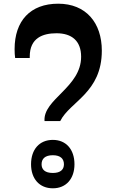

<svg xmlns="http://www.w3.org/2000/svg" viewBox="-20 -1010 618 1039"><path d="M306 -355C359 -461 531 -508 531 -736C531 -887 445 -990 295 -990C144 -990 59 -897 59 -744C59 -726 60 -709 62 -696H141V-704C141 -805 212 -830 286 -830C369 -830 419 -788 419 -703C419 -537 212 -473 221 -355ZM266 9C338 9 383 -43 383 -121C383 -201 338 -253 266 -253C193 -253 148 -201 148 -121C148 -43 193 9 266 9ZM266 -74C223 -74 205 -93 205 -121C205 -150 223 -170 266 -170C308 -170 326 -150 326 -121C326 -93 308 -74 266 -74Z"/></svg>

Font: Noto Serif Myanmar Condensed
Style: Bold
Weight: 700
Width: 3
Designer: Ben Mitchell and the Monotype Design Team
Foundry: Monotype Imaging Inc.
Version: Version 2.106